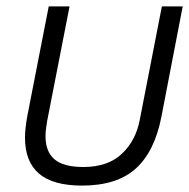

<svg xmlns="http://www.w3.org/2000/svg" viewBox="-20 -570 590 599"><path d="M58 -140Q58 -170 66 -212L132 -550H197L127 -192Q122 -164 122 -145Q122 -97 150 -73Q178 -49 240 -49Q317 -49 360.5 -90.5Q404 -132 416 -196L485 -550H550L484 -208Q463 -98 404 -44.5Q345 9 236 9Q145 9 101.5 -28.5Q58 -66 58 -140Z"/></svg>

Font: Cambay Devanagari
Style: Italic
Weight: 400
Italic angle: -11°
Designer: Pooja Saxena
Foundry: Pooja Saxena
Version: Version 1.018;PS 001.018;hotconv 1.0.70;makeotf.lib2.5.58329